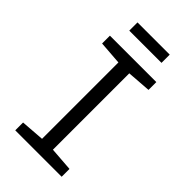

<svg xmlns="http://www.w3.org/2000/svg" viewBox="-262 -946 1024 1024"><g transform="rotate(45 250.0 -434.0)"><path d="M129 -806H372V-868H129ZM75 0H425V-59L290 -69V-645L425 -655V-714H75V-655L208 -645V-69L75 -59Z"/></g></svg>

Font: Noto Sans Mono ExtraCondensed
Style: Regular
Weight: 400
Width: 2
Designer: Monotype Design Team
Foundry: Monotype Imaging Inc.
Version: Version 2.014